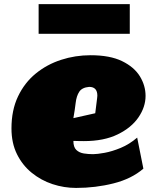

<svg xmlns="http://www.w3.org/2000/svg" viewBox="-20 -901 775 939"><path d="M352.1 18.1Q293 18.1 236.8 -0.5Q180.7 -19 135.3 -55.9Q89.8 -92.8 63 -147Q36.1 -201.2 36.1 -272.9Q36.1 -362.3 68.1 -429.4Q100.1 -496.6 154.8 -541.3Q209.5 -585.9 278.8 -608.4Q348.1 -630.9 422.9 -630.9Q517.6 -630.9 576.9 -602.1Q636.2 -573.2 664.1 -527.8Q691.9 -482.4 691.9 -432.1Q691.9 -377.9 657.2 -327.1Q622.6 -276.4 555.4 -243.7Q488.3 -210.9 390.1 -210.9Q380.9 -210.9 365.5 -211.2Q350.1 -211.4 338.9 -211.9Q338.9 -181.2 353.5 -167.5Q368.2 -153.8 390.4 -150.4Q412.6 -147 435.1 -147Q455.1 -147 491.5 -153.6Q527.8 -160.2 570.3 -177.7Q612.8 -195.3 650.9 -228L681.2 -76.2Q623.5 -26.4 535.4 -4.2Q447.3 18.1 352.1 18.1ZM338.9 -323.2 445.8 -347.2 455.1 -421.9Q455.1 -424.8 455.6 -427.5Q456.1 -430.2 456.1 -433.1Q456.1 -476.1 416 -476.1Q381.3 -473.1 367.7 -452.4Q354 -431.6 350.1 -398.2Q346.2 -364.7 338.9 -323.2ZM168.9 -880.9H614.7V-735.8H168.9Z"/></svg>

Font: Rammetto One
Style: Regular
Weight: 400
Designer: Vernon Adams
Foundry: Vernon Adams
Version: Version 1.100; ttfautohint (v1.8.4.7-5d5b)